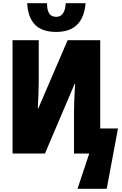

<svg xmlns="http://www.w3.org/2000/svg" viewBox="-20 -967 770 1209"><path d="M334 -766Q245 -766 200.5 -811.5Q156 -857 151 -947H276Q276 -904 289.5 -882.5Q303 -861 334 -861Q389 -861 394 -947H519Q504 -766 334 -766ZM468 222 542 0H446V-258Q446 -289 447.5 -334.5Q449 -380 453 -439H450L263 0H59V-714H224V-458Q224 -392 218 -284H221L406 -714H611V-158H723L652 222Z"/></svg>

Font: Noto Sans ExtraCondensed Black
Style: Regular
Weight: 900
Width: 2
Designer: Monotype Design Team
Foundry: Monotype Imaging Inc.
Version: Version 2.013; ttfautohint (v1.8.4.7-5d5b)